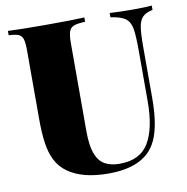

<svg xmlns="http://www.w3.org/2000/svg" viewBox="-81 -786 854 878"><g transform="rotate(-10 346.5 -347.0)"><path d="M609.4 -532.2V-291Q609.4 -146 568.4 -79.1Q512.7 14.2 353.5 14.2Q232.9 14.2 165.5 -34.2Q132.3 -58.1 114.5 -93.3Q96.7 -128.4 90.1 -174.8Q83.5 -221.2 83.5 -288.1V-602.1Q83.5 -640.1 78.4 -657Q73.2 -673.8 59.1 -680.2Q44.9 -686.5 12.7 -688V-708Q68.8 -705.1 188.5 -705.1Q306.2 -705.1 367.7 -708V-688Q331.5 -686.5 315.2 -680.2Q298.8 -673.8 292.7 -656.7Q286.6 -639.6 286.6 -602.1V-193.8Q286.6 -128.9 300.3 -91.1Q314 -53.2 341.3 -37.1Q368.7 -21 411.6 -21Q506.8 -21 546.6 -88.1Q586.4 -155.3 586.4 -279.8V-512.2Q586.4 -585.9 580.6 -618.2Q574.7 -650.4 554.2 -665.8Q533.7 -681.2 485.4 -688V-708Q526.4 -705.1 597.7 -705.1Q650.4 -705.1 680.7 -708V-688Q649.4 -681.2 634.5 -666.5Q619.6 -651.9 614.5 -621.8Q609.4 -591.8 609.4 -532.2Z"/></g></svg>

Font: TypoPRO Playfair Display
Style: Regular
Weight: 900
Designer: Claus Eggers Sørensen
Foundry: Claus Eggers Sørensen
Version: Version 1.004;PS 001.004;hotconv 1.0.70;makeotf.lib2.5.58329